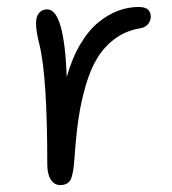

<svg xmlns="http://www.w3.org/2000/svg" viewBox="-20 -517 493 549"><path d="M152.8 12.2Q134.8 12.2 125 -3.7Q115.2 -19.5 115.2 -46.9Q115.2 -298.8 92.8 -389.2Q83 -427.7 83 -451.2Q83 -468.8 91.3 -479.5Q99.6 -490.2 115.2 -490.2Q163.6 -490.2 170.9 -296.9Q186 -351.1 210 -391.1Q233.9 -431.2 262 -453.6Q290 -476.1 318.6 -486.6Q347.2 -497.1 377 -497.1Q411.1 -497.1 411.1 -469.2Q411.1 -457.5 403.1 -447.8Q395 -438 379.9 -436Q340.3 -429.2 310.1 -407.2Q279.8 -385.3 259.8 -353.5Q239.7 -321.8 225.8 -274.9Q211.9 -228 204.6 -178.5Q197.3 -128.9 192.9 -64Q189.9 -19 181.9 -3.4Q173.8 12.2 152.8 12.2Z"/></svg>

Font: Shantell Sans Normal
Style: Regular
Weight: 300
Designer: Stephen Nixon, Anya Danilova, Shantell Martin
Foundry: Arrow Type
Version: Version 1.006;[559af2be0]